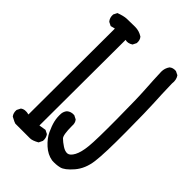

<svg xmlns="http://www.w3.org/2000/svg" viewBox="-220 -847 940 940"><g transform="rotate(45 250.0 -377.0)"><path d="M66.4 -2Q62.5 -2 33.2 -17.6Q21.5 -32.2 23.4 -53.7L33.2 -73.2Q50.8 -86.9 80.1 -79.1L82 -675.8L58.6 -669.9L39.1 -679.7Q25.4 -695.3 27.3 -718.8L37.1 -738.3Q68.4 -750 88.9 -751Q109.4 -752 146.5 -752Q173.8 -752 198.2 -736.3Q210 -722.7 208 -701.2L198.2 -681.6Q176.8 -668 158.2 -673.8L156.2 -79.1L192.4 -85L211.9 -75.2Q223.6 -59.6 221.7 -38.1L211.9 -17.6Q184.6 -2 168 -2ZM321.3 -2Q286.1 -7.8 256.8 -34.7Q227.5 -61.5 213.9 -90.8Q200.2 -120.1 194.3 -144.5Q188.5 -168.9 190.4 -196.3Q192.4 -211.9 202.1 -223.6Q217.8 -237.3 241.2 -235.4L260.7 -225.6Q272.5 -211.9 270.5 -190.4Q270.5 -127.9 282.7 -115.7Q294.9 -103.5 314.9 -90.3Q335 -77.1 350.6 -79.1Q366.2 -81.1 379.9 -106.4Q393.6 -131.8 398.4 -179.7Q403.3 -227.5 402.3 -370.1Q401.4 -512.7 397.5 -570.8Q393.6 -628.9 391.6 -687.5Q391.6 -710.9 405.3 -730.5Q418.9 -742.2 440.4 -740.2L460 -730.5Q473.6 -710.9 469.7 -683.6Q471.7 -601.6 474.6 -554.2Q477.5 -506.8 478.5 -357.4Q479.5 -208 471.7 -148.4Q463.9 -88.9 430.7 -50.3Q397.5 -11.7 373 -5.9Q348.6 0 321.3 -2Z"/></g></svg>

Font: JasonHandwriting4
Style: Regular
Weight: 400
Version: Version 1.01.21